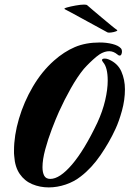

<svg xmlns="http://www.w3.org/2000/svg" viewBox="-20 -806 564 836"><path d="M192 10Q154 10 120.5 -4Q87 -18 66 -48.5Q45 -79 42 -126Q41 -132 41 -138Q41 -144 41 -150Q41 -216 62.5 -289Q84 -362 123 -428.5Q162 -495 215 -542Q259 -581 306 -601Q353 -621 414 -621Q444 -621 469.5 -614.5Q495 -608 506 -596Q511 -591 511 -581Q511 -575 508.5 -569.5Q506 -564 501 -564Q496 -564 491 -569Q474 -583 456 -583Q428 -583 399 -558.5Q370 -534 345 -506Q317 -472 288.5 -421.5Q260 -371 237 -320Q223 -289 206 -244.5Q189 -200 177 -155.5Q165 -111 165 -78Q165 -55 172.5 -41Q180 -27 199 -27Q240 -27 293.5 -89.5Q347 -152 404 -272Q427 -322 438 -369.5Q449 -417 449 -455Q449 -512 429 -535Q424 -542 424 -544Q424 -551 436 -551Q445 -551 454 -547Q493 -530 508.5 -494.5Q524 -459 524 -417Q524 -371 511 -324Q498 -277 483 -245Q457 -188 418 -131Q379 -74 332 -38Q303 -15 266 -2.5Q229 10 192 10ZM448 -665Q441 -669 416 -682.5Q391 -696 360 -713Q329 -730 301.5 -745Q274 -760 262 -766Q256 -769 271.5 -773.5Q287 -778 309.5 -782Q332 -786 346 -786Q357 -786 360 -783Q368 -776 385.5 -761Q403 -746 423.5 -729Q444 -712 462 -697Q480 -682 489 -676Q494 -673 485 -669.5Q476 -666 464 -664.5Q452 -663 448 -665Z"/></svg>

Font: Praise
Style: Regular
Weight: 400
Designer: Robert E. Leuschke
Foundry: Robert E. Leuschke
Version: Version 1.100; ttfautohint (v1.8.3)